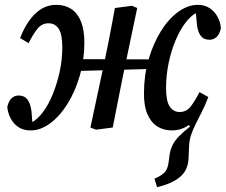

<svg xmlns="http://www.w3.org/2000/svg" viewBox="-20 -526 931 792"><path d="M628 246 617 211Q642 201 656.5 187.5Q671 174 675 147L680 109Q684 88 692.5 71Q701 54 718.5 36Q736 18 764 -4L751 -20L807 -121L839 -125Q826 -91 812.5 -64.5Q799 -38 787.5 -15Q776 8 768.5 30Q761 52 760 76L758 123Q757 175 723 203.5Q689 232 628 246ZM106 12Q76 12 55.5 -2Q35 -16 23.5 -38.5Q12 -61 10 -85Q16 -110 28 -121Q40 -132 57 -132Q81 -132 93.5 -115Q106 -98 110 -66L114 -13L87 -17L119 -25L111 -21Q135 -34 157.5 -64Q180 -94 197.5 -137Q215 -180 226 -229.5Q237 -279 237 -331Q237 -385 222 -407.5Q207 -430 180 -430Q153 -430 135 -408Q117 -386 98 -348L63 -369Q78 -409 100 -440Q122 -471 149.5 -488.5Q177 -506 212 -506Q248 -506 274 -489Q300 -472 314 -437.5Q328 -403 328 -351Q328 -279 309 -213.5Q290 -148 258 -97Q226 -46 186.5 -17Q147 12 106 12ZM293 -233V-282L617 -281V-242ZM376 9 353 0 411 -272Q420 -313 427 -350Q434 -387 441 -423Q448 -459 454 -493L524 -502L546 -493L488 -217Q477 -163 466.5 -109Q456 -55 445 0ZM689 12Q654 12 628 -5Q602 -22 587.5 -56.5Q573 -91 574 -143Q574 -216 593 -281Q612 -346 643.5 -397Q675 -448 715 -477Q755 -506 796 -506Q825 -506 845.5 -492Q866 -478 878 -455.5Q890 -433 891 -409Q886 -385 873.5 -373.5Q861 -362 844 -362Q820 -362 807.5 -379Q795 -396 792 -428L787 -482L803 -477L782 -469L790 -473Q767 -461 744.5 -431.5Q722 -402 704 -359Q686 -316 675.5 -265.5Q665 -215 665 -163Q665 -109 680 -86.5Q695 -64 721 -64Q749 -64 766.5 -86.5Q784 -109 803 -146L839 -126Q823 -86 801.5 -54.5Q780 -23 752 -5.5Q724 12 689 12Z"/></svg>

Font: Source Serif 4 Medium
Style: Italic
Weight: 500
Italic angle: -12°
Designer: Frank Grießhammer
Foundry: Adobe Systems Incorporated
Version: Version 4.004;hotconv 1.0.116;makeotfexe 2.5.65601